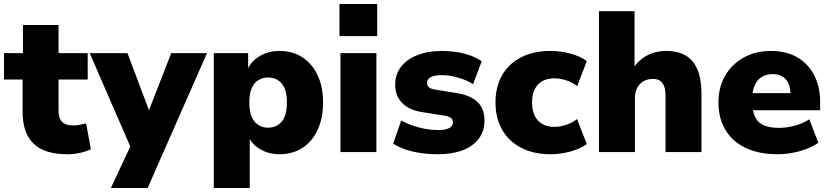

<svg xmlns="http://www.w3.org/2000/svg" viewBox="-20 -761 4154 961"><path d="M317 11Q202 11 147.5 -42.5Q93 -96 93 -202V-363H0V-495H95V-636H273V-495H419V-363H273V-207Q273 -169 291 -151Q309 -133 349 -133Q362 -133 377 -136Q392 -139 411 -143L435 -14Q410 -2 379 4.5Q348 11 317 11Z M535 180 649 -64V11L429 -495H618L739 -174H712L837 -495H1016L719 180Z M1050 180V-495H1222V-405H1216Q1232 -451 1277 -478.5Q1322 -506 1379 -506Q1444 -506 1493 -474.5Q1542 -443 1569.5 -385Q1597 -327 1597 -248Q1597 -170 1570 -111.5Q1543 -53 1494 -21Q1445 11 1379 11Q1324 11 1281 -15Q1238 -41 1222 -81H1230V180ZM1322 -122Q1364 -122 1390 -152.5Q1416 -183 1416 -248Q1416 -313 1390 -343Q1364 -373 1322 -373Q1280 -373 1254 -343Q1228 -313 1228 -248Q1228 -183 1254 -152.5Q1280 -122 1322 -122Z M1679 -580V-741H1868V-580ZM1684 0V-495H1864V0Z M2174 11Q2128 11 2086 5Q2044 -1 2009.5 -13Q1975 -25 1948 -42L1988 -158Q2013 -144 2044 -133Q2075 -122 2108.5 -116Q2142 -110 2173 -110Q2212 -110 2229.5 -120.5Q2247 -131 2247 -149Q2247 -164 2236 -171.5Q2225 -179 2205 -182L2092 -200Q2027 -210 1992.5 -246Q1958 -282 1958 -337Q1958 -389 1987 -426.5Q2016 -464 2069 -485Q2122 -506 2193 -506Q2229 -506 2265 -500.5Q2301 -495 2333.5 -483.5Q2366 -472 2391 -454L2348 -340Q2328 -353 2301.5 -363Q2275 -373 2247 -379Q2219 -385 2195 -385Q2152 -385 2134.5 -374Q2117 -363 2117 -346Q2117 -333 2126.5 -324.5Q2136 -316 2156 -313L2267 -295Q2335 -284 2370 -250.5Q2405 -217 2405 -158Q2405 -105 2376.5 -67Q2348 -29 2296 -9Q2244 11 2174 11Z M2735 11Q2652 11 2590 -20.5Q2528 -52 2494 -110.5Q2460 -169 2460 -248Q2460 -328 2494 -386Q2528 -444 2590 -475Q2652 -506 2735 -506Q2786 -506 2836 -492.5Q2886 -479 2917 -455L2869 -330Q2846 -348 2815 -358.5Q2784 -369 2755 -369Q2702 -369 2672.5 -337.5Q2643 -306 2643 -248Q2643 -190 2672.5 -158Q2702 -126 2755 -126Q2783 -126 2814.5 -136.5Q2846 -147 2868 -165L2917 -40Q2886 -17 2836 -3Q2786 11 2735 11Z M2978 0V-705H3156V-409H3144Q3169 -455 3213.5 -480.5Q3258 -506 3315 -506Q3374 -506 3413 -482.5Q3452 -459 3471.5 -411.5Q3491 -364 3491 -289V0H3311V-282Q3311 -313 3303.5 -331Q3296 -349 3282.5 -357.5Q3269 -366 3248 -366Q3221 -366 3201 -354.5Q3181 -343 3169.5 -321.5Q3158 -300 3158 -271V0Z M3873 11Q3779 11 3712.5 -20.5Q3646 -52 3611 -110.5Q3576 -169 3576 -248Q3576 -324 3609.5 -382Q3643 -440 3702.5 -473Q3762 -506 3839 -506Q3914 -506 3969 -475Q4024 -444 4054.5 -386Q4085 -328 4085 -249V-209H3726V-295H3952L3937 -283Q3937 -337 3913.5 -363.5Q3890 -390 3847 -390Q3815 -390 3792 -375.5Q3769 -361 3757 -333Q3745 -305 3745 -264V-253Q3745 -206 3759 -176.5Q3773 -147 3803 -134Q3833 -121 3878 -121Q3917 -121 3958 -132Q3999 -143 4031 -164L4076 -46Q4036 -19 3981.5 -4Q3927 11 3873 11Z"/></svg>

Font: Nunito Sans 11pt Black
Style: Regular
Weight: 900
Version: Version 3.101;gftools[0.9.27]